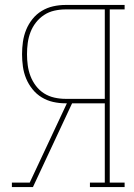

<svg xmlns="http://www.w3.org/2000/svg" viewBox="-20 -755 540 775"><path d="M28 0V-18H100L250 -338H244Q219 -338 194.5 -343.5Q170 -349 148.5 -362Q127 -375 111 -395Q95 -415 85.5 -438Q76 -461 72.5 -486Q69 -511 69 -536Q69 -561 72.5 -586Q76 -611 85.5 -634.5Q95 -658 111 -678Q127 -698 148.5 -711Q170 -724 194.5 -729.5Q219 -735 244 -735H483V-717H423V-18H483V0H343V-18H403V-338H271L113 0ZM244 -356H403V-717H244Q222 -717 199.5 -712Q177 -707 158 -694.5Q139 -682 125 -664Q111 -646 103 -625Q95 -604 92 -581.5Q89 -559 89 -536Q89 -514 92 -491.5Q95 -469 103 -448Q111 -427 125 -408.5Q139 -390 158 -378Q177 -366 199.5 -361Q222 -356 244 -356Z"/></svg>

Font: Iosevka Slab Thin
Style: Regular
Weight: 100
Monospace: yes
Designer: Belleve Invis
Foundry: Belleve Invis
Version: Version 11.1.0; ttfautohint (v1.8.3)